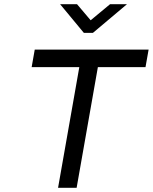

<svg xmlns="http://www.w3.org/2000/svg" viewBox="-20 -889 724 909"><path d="M144.5 -654.3 129.9 -571.3H355.5L254.9 0H342.8L443.4 -571.3H668.9L683.6 -654.3ZM377 -733.4H419.9L581.1 -869.1H501L409.2 -793L344.7 -869.1H264.6Z"/></svg>

Font: Sen-gleads
Style: Italic
Weight: 400
Designer: Kosal Sen, Philatype
Foundry: Philatype
Version: Version 1.004; ttfautohint (v1.8.3)